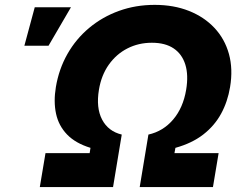

<svg xmlns="http://www.w3.org/2000/svg" viewBox="-20 -757 975 777"><path d="M141.1 0 164.1 -137.2H342.8L346.2 -158.7Q285.6 -177.2 251.5 -212.6Q217.3 -248 206.8 -296.9Q196.3 -345.7 206.1 -404.8Q218.3 -477.5 252.9 -538.6Q287.6 -599.6 340.8 -644Q394 -688.5 461.4 -712.9Q528.8 -737.3 606 -737.3Q683.1 -737.3 744.6 -712.9Q806.2 -688.5 847.9 -644Q889.6 -599.6 906.5 -538.6Q923.3 -477.5 911.1 -404.8Q901.4 -345.7 874.8 -296.9Q848.1 -248 802.5 -212.6Q756.8 -177.2 689.9 -158.7L686 -137.2H864.7L841.8 0H545.4L580.6 -212.4Q640.1 -225.6 680.7 -273.2Q721.2 -320.8 733.4 -394Q743.2 -453.1 730 -495.6Q716.8 -538.1 682.9 -561Q648.9 -584 594.7 -584Q540.5 -584 495.6 -561Q450.7 -538.1 420.4 -495.4Q390.1 -452.6 380.4 -394Q368.2 -320.8 393.1 -273.2Q418 -225.6 472.7 -212.4L437.5 0ZM78.6 -571.8 120.6 -727.5H267.1L176.3 -571.8Z"/></svg>

Font: Inter 20pt ExtraBold
Style: Italic
Weight: 800
Italic angle: -9.3988°
Version: Version 4.001;git-66647c0bb